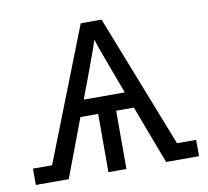

<svg xmlns="http://www.w3.org/2000/svg" viewBox="-65 -601 729 672"><g transform="rotate(-10 300.0 -265.0)"><path d="M10 0V-58H78L263 -530H337L522 -58H590V0H473L395 -207H332V0H268V-207H205L127 0ZM227 -265H373L340 -353Q330 -381 319.5 -409Q309 -437 300 -465Q291 -437 280.5 -409Q270 -381 260 -353Z"/></g></svg>

Font: Iosevka Slab Light Extended
Style: Regular
Weight: 300
Width: 7
Monospace: yes
Designer: Belleve Invis
Foundry: Belleve Invis
Version: Version 11.1.0; ttfautohint (v1.8.3)